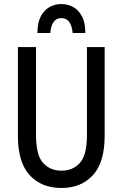

<svg xmlns="http://www.w3.org/2000/svg" viewBox="-20 -924 609 954"><path d="M69 -249V-690H159V-253Q159 -153 194 -114.5Q229 -76 286 -76Q342 -76 377 -114.5Q412 -153 412 -253V-690H500V-249Q500 -117 441.5 -53.5Q383 10 285 10Q186 10 127.5 -53.5Q69 -117 69 -249ZM404 -760H341Q334 -834 285 -834Q236 -834 230 -760H166Q166 -812 183 -843.5Q200 -875 227 -889.5Q254 -904 285 -904Q316 -904 343 -889.5Q370 -875 387 -843.5Q404 -812 404 -760Z"/></svg>

Font: Radio Canada Condensed
Style: Regular
Weight: 400
Width: 3
Designer: Charles Daoud, Etienne Aubert Bonn, Alexandre Saumier Demers, Jacques Le Bailly
Foundry: Radio-Canada
Version: Version 2.104; ttfautohint (v1.8.4.7-5d5b);gftools[0.9.28.de